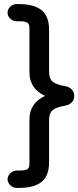

<svg xmlns="http://www.w3.org/2000/svg" viewBox="-20 -769 383 939"><path d="M17 107Q17 92 30.5 78.5Q44 65 62 65H76Q105 65 114.5 58Q124 51 124 32V-185Q124 -264 200 -300Q124 -336 124 -415V-632Q124 -650 114.5 -657.5Q105 -665 76 -665H62Q44 -665 30.5 -677.5Q17 -690 17 -707Q17 -724 30.5 -736.5Q44 -749 62 -749H73Q147 -749 183.5 -719Q220 -689 220 -624V-418Q220 -385 237 -370Q254 -355 302 -347Q321 -343 332 -330Q343 -317 343 -300Q343 -282 332 -269.5Q321 -257 302 -253Q254 -245 237 -230Q220 -215 220 -182V24Q220 91 183.5 120.5Q147 150 73 150H62Q44 150 30.5 137Q17 124 17 107Z"/></svg>

Font: 寒蝉全圆体 Bold
Style: Regular
Weight: 700
Designer: Warren2060
      Designed by Motoya company      

      [Varela Round]
      Joe Prince(Latin component); Avraham Cornf
Foundry: ChillType
Version: Version 3.200